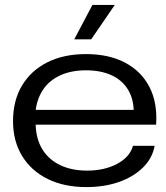

<svg xmlns="http://www.w3.org/2000/svg" viewBox="-20 -753 677 781"><path d="M331 8Q241 8 174 -25Q107 -58 70 -118.5Q33 -179 33 -260Q33 -344 69.5 -405Q106 -466 172.5 -499.5Q239 -533 330 -533Q423 -533 489 -498Q555 -463 588 -399Q621 -335 615 -246H125Q127 -186 153 -144.5Q179 -103 225.5 -81Q272 -59 334 -59Q405 -59 456.5 -86.5Q508 -114 521 -160H609Q600 -109 561 -71Q522 -33 463 -12.5Q404 8 331 8ZM124 -296 119 -306H531L524 -296Q524 -351 500 -389.5Q476 -428 432.5 -447.5Q389 -467 330 -467Q269 -467 224 -446Q179 -425 154 -386.5Q129 -348 124 -296ZM282 -593 356 -733H447L351 -593Z"/></svg>

Font: Mona Sans Expanded
Style: Regular
Weight: 400
Width: 7
Designer: Deni Anggara
Foundry: GitHub
Version: Version 2.000